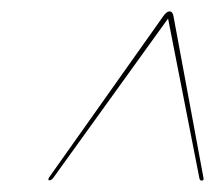

<svg xmlns="http://www.w3.org/2000/svg" viewBox="-20 -730 377 337"><path d="M337 -418.5Q338.5 -413 334 -413Q331 -413 330 -417L275 -697.5L74 -418.5Q70.5 -413.5 67 -413.5Q62.5 -413.5 67.5 -420.5L266.5 -701.5Q272.5 -710 277.5 -710Q283 -710 284.5 -701.5Z"/></svg>

Font: Fraunces 144pt S000
Style: Italic
Weight: 400
Italic angle: -16°
Version: Version 1.000; ttfautohint (v1.8.3)